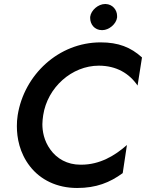

<svg xmlns="http://www.w3.org/2000/svg" viewBox="-20 -924 727 956"><path d="M429 -840C429 -838 429 -836 429 -834C429 -803 451 -774 487 -774C488 -774 489 -774 490 -774C522 -774 559 -804 563 -837C563 -840 563 -842 563 -845C563 -874 541 -903 506 -904C505 -904 504 -904 503 -904C469 -904 433 -873 429 -840ZM195 -350C216 -489 338 -597 472 -597C560 -597 624 -558 665 -498L687 -638C631 -689 569 -713 481 -713C272 -713 100 -552 68 -350C65 -332 64 -313 64 -296C64 -238 77 -163 129 -96C181 -29 263 12 364 12C459 12 527 -15 591 -62L612 -202C552 -149 477 -104 385 -104C383 -104 382 -104 380 -104C315 -104 263 -134 231 -179C198 -224 191 -272 191 -306C191 -320 193 -335 195 -350Z"/></svg>

Font: Jost Medium
Style: Italic
Weight: 500
Italic angle: -5°
Version: Version 3.710